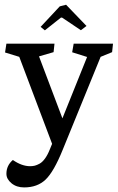

<svg xmlns="http://www.w3.org/2000/svg" viewBox="-20 -612 501 817"><path d="M261.2 -591.8 348.1 -501.5 324.2 -483.4 244.1 -537.1H239.3L170.9 -482.9L152.8 -497.6L234.4 -585ZM62 -370.1 1.5 -388.7 7.3 -426.3H211.9L208 -390.1L146 -372.1L245.6 -108.4L350.6 -369.6L287.1 -389.6L293.5 -426.3H460.9L457 -390.1L408.2 -370.1L246.6 25.9Q209 118.7 174.1 152.1Q139.2 185.5 82.5 185.5Q50.3 185.5 28.8 167.7Q7.3 149.9 7.3 127.4Q7.3 92.3 34.7 68.8Q72.8 95.2 107.9 95.2Q119.1 95.2 127.9 93Q136.7 90.8 148.4 84.5Q160.2 78.1 171.4 62.7Q182.6 47.4 191.9 23.9L201.7 0Z"/></svg>

Font: Neuton
Style: Regular
Weight: 400
Designer: Brian M Zick
Version: Version 1.3